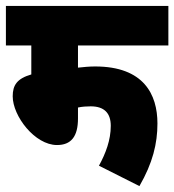

<svg xmlns="http://www.w3.org/2000/svg" viewBox="-20 -642 590 650"><path d="M244 -488H550V-622H0V-488H86V-390C38 -376 23 -354 23 -316C23 -249 98 -151 173 -151C221 -151 244 -180 244 -241V-278C258 -281 273 -282 287 -282C332 -282 355 -260 355 -216C355 -168 338 -123 315 -81L452 -12C497 -90 513 -156 513 -224C513 -322 467 -417 302 -417C282 -417 263 -415 244 -413Z"/></svg>

Font: Noto Sans Devanagari UI Condensed Black
Style: Regular
Weight: 900
Width: 3
Designer: Jelle Bosma - Monotype Design Team
Foundry: Monotype Imaging Inc.
Version: Version 2.004